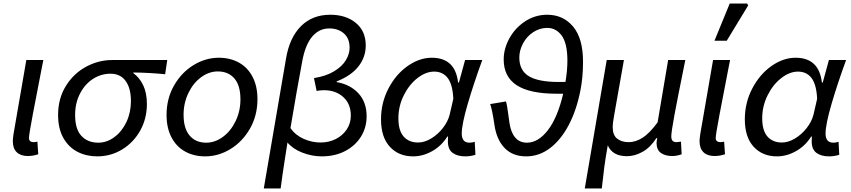

<svg xmlns="http://www.w3.org/2000/svg" viewBox="-20 -878 4849 1094"><path d="M53 -74Q53 -86 57 -114L130 -536H227L219 -496Q189 -343 167 -226.5Q145 -110 145 -91Q145 -80 152 -74Q159 -68 170 -68Q182 -68 193 -71L198 1Q168 11 138 11Q98 11 75.5 -10.5Q53 -32 53 -74Z M311 -223Q311 -317 355.5 -388.5Q400 -460 471 -498Q542 -536 619 -536H933L921 -455Q830 -464 740 -465V-461Q775 -436 796 -392Q817 -348 817 -285Q817 -203 779.5 -135Q742 -67 677 -27Q612 13 534 13Q472 13 421.5 -13Q371 -39 341 -92Q311 -145 311 -223ZM726 -302Q726 -375 696 -416.5Q666 -458 610 -458Q556 -458 510 -428.5Q464 -399 436 -345Q408 -291 408 -223Q408 -142 444 -103.5Q480 -65 540 -65Q589 -65 632 -97Q675 -129 700.5 -183Q726 -237 726 -302Z M929 -223Q929 -316 971.5 -390.5Q1014 -465 1082.5 -507Q1151 -549 1227 -549Q1291 -549 1341 -521.5Q1391 -494 1419 -440.5Q1447 -387 1447 -313Q1447 -220 1404.5 -145.5Q1362 -71 1293.5 -29Q1225 13 1149 13Q1085 13 1035 -14.5Q985 -42 957 -95.5Q929 -149 929 -223ZM1350 -312Q1350 -391 1315.5 -431Q1281 -471 1221 -471Q1171 -471 1126 -438Q1081 -405 1053.5 -348Q1026 -291 1026 -224Q1026 -146 1060.5 -105.5Q1095 -65 1155 -65Q1205 -65 1250 -98Q1295 -131 1322.5 -188Q1350 -245 1350 -312Z M1862 -794Q1951 -794 2007.5 -747.5Q2064 -701 2064 -619Q2064 -552 2022 -499Q1980 -446 1898 -414L1899 -410Q1975 -397 2022 -346.5Q2069 -296 2069 -215Q2069 -151 2036.5 -99Q2004 -47 1946 -17Q1888 13 1813 13Q1758 13 1703.5 -8Q1649 -29 1618 -66L1603 30Q1597 71 1590.5 112.5Q1584 154 1579 196H1483L1610 -546Q1630 -664 1695 -729Q1760 -794 1862 -794ZM1979 -219Q1979 -286 1936 -325Q1893 -364 1826 -364Q1807 -364 1784 -360L1769 -433Q1838 -444 1884 -472Q1930 -500 1951 -535.5Q1972 -571 1972 -606Q1972 -659 1939.5 -687.5Q1907 -716 1856 -716Q1798 -716 1758.5 -669Q1719 -622 1702 -528Q1673 -375 1635 -148Q1664 -107 1711 -86.5Q1758 -66 1806 -66Q1854 -66 1893.5 -86Q1933 -106 1956 -141Q1979 -176 1979 -219Z M2151 -198Q2151 -293 2193.5 -374Q2236 -455 2303 -502Q2370 -549 2440 -549Q2574 -549 2590 -408H2595L2630 -536H2728Q2679 -402 2645 -285.5Q2611 -169 2611 -117Q2611 -65 2655 -65Q2670 -65 2685 -70L2689 4Q2661 13 2631 13Q2586 13 2559 -7Q2532 -27 2532 -72L2533 -100H2529Q2495 -46 2442 -16.5Q2389 13 2334 13Q2252 13 2201.5 -41.5Q2151 -96 2151 -198ZM2542 -224 2563 -315Q2559 -397 2531 -433.5Q2503 -470 2454 -470Q2406 -470 2358.5 -433Q2311 -396 2280.5 -334.5Q2250 -273 2250 -204Q2250 -134 2280 -100Q2310 -66 2362 -66Q2399 -66 2437 -89Q2475 -112 2503.5 -148.5Q2532 -185 2542 -224Z M2797 -168Q2785 -251 2773 -285L2863 -300Q2866 -291 2869.5 -271Q2873 -251 2876 -227L2883 -177Q2891 -123 2916 -94Q2941 -65 2982 -65Q3047 -65 3102 -136.5Q3157 -208 3189 -344H3151Q2998 -344 2924 -392.5Q2850 -441 2850 -539Q2850 -601 2883 -660.5Q2916 -720 2973 -757Q3030 -794 3098 -794Q3189 -794 3245.5 -726.5Q3302 -659 3302 -527Q3302 -436 3287 -362Q3265 -250 3220.5 -165.5Q3176 -81 3114 -34Q3052 13 2978 13Q2901 13 2855 -35Q2809 -83 2797 -168ZM3163 -411H3202Q3213 -477 3213 -532Q3213 -630 3181 -674.5Q3149 -719 3098 -719Q3055 -719 3018 -694.5Q2981 -670 2960 -630.5Q2939 -591 2939 -550Q2939 -477 2993 -444Q3047 -411 3163 -411Z M3437 -536H3535L3479 -219Q3471 -175 3471 -155Q3471 -108 3496.5 -88Q3522 -68 3562 -68Q3601 -68 3640.5 -92.5Q3680 -117 3727 -181L3787 -536H3885L3878 -502Q3841 -320 3823 -223Q3805 -126 3805 -101Q3805 -82 3813 -75Q3821 -68 3835 -68Q3839 -68 3860 -71L3864 1Q3837 11 3811 11Q3771 11 3746.5 -6Q3722 -23 3721 -61Q3721 -73 3725 -91H3720Q3686 -38 3641.5 -13Q3597 12 3552 12Q3470 12 3443 -50Q3430 23 3423.5 72Q3417 121 3409 196H3312Z M3966 -74Q3966 -86 3970 -114L4043 -536H4140L4132 -496Q4102 -343 4080 -226.5Q4058 -110 4058 -91Q4058 -80 4065 -74Q4072 -68 4083 -68Q4095 -68 4106 -71L4111 1Q4081 11 4051 11Q4011 11 3988.5 -10.5Q3966 -32 3966 -74ZM4138 -858H4237L4243 -847L4121 -646H4051Z M4224 -198Q4224 -293 4266.5 -374Q4309 -455 4376 -502Q4443 -549 4513 -549Q4647 -549 4663 -408H4668L4703 -536H4801Q4752 -402 4718 -285.5Q4684 -169 4684 -117Q4684 -65 4728 -65Q4743 -65 4758 -70L4762 4Q4734 13 4704 13Q4659 13 4632 -7Q4605 -27 4605 -72L4606 -100H4602Q4568 -46 4515 -16.5Q4462 13 4407 13Q4325 13 4274.5 -41.5Q4224 -96 4224 -198ZM4615 -224 4636 -315Q4632 -397 4604 -433.5Q4576 -470 4527 -470Q4479 -470 4431.5 -433Q4384 -396 4353.5 -334.5Q4323 -273 4323 -204Q4323 -134 4353 -100Q4383 -66 4435 -66Q4472 -66 4510 -89Q4548 -112 4576.5 -148.5Q4605 -185 4615 -224Z"/></svg>

Font: Nebula Sans Medium
Style: Regular
Weight: 500
Italic angle: -9°
Designer: Paul D. Hunt for Adobe (as Source Sans)
Foundry: Nebula Entertainment & Broadcasting LLC
Version: Version 1.010